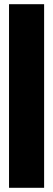

<svg xmlns="http://www.w3.org/2000/svg" viewBox="-20 -735 253 914"><path d="M190 -715V159H23V-715Z"/></svg>

Font: Non Bureau Extended
Style: Bold
Weight: 700
Width: 7
Designer: Jona Saucedo
Foundry: Non Foundry
Version: Version 1.000; ttfautohint (v1.8.4)